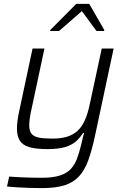

<svg xmlns="http://www.w3.org/2000/svg" viewBox="-20 -759 648 985"><path d="M195 206Q165 206 131.5 205Q98 204 68 202Q38 200 16 198L27 147Q57 149 87 150.5Q117 152 145 152.5Q173 153 194 153Q253 153 288.5 141Q324 129 344 107Q364 85 375 55Q386 25 395 -11Q399 -27 403 -44Q407 -61 411 -77H406Q392 -54 370.5 -34.5Q349 -15 314 -4.5Q279 6 223 6Q164 6 129.5 -4.5Q95 -15 81 -38.5Q67 -62 67 -98Q67 -118 70 -141Q73 -164 79 -191L147 -510H208L144 -210Q137 -180 133.5 -156.5Q130 -133 130 -117Q130 -87 142 -72.5Q154 -58 180 -53Q206 -48 249 -48Q292 -48 323.5 -57.5Q355 -67 377.5 -87.5Q400 -108 415 -141.5Q430 -175 440 -222L502 -510H563L468 -65Q452 10 433.5 61.5Q415 113 386 145Q357 177 311.5 191.5Q266 206 195 206ZM237 -600 238 -605 371 -739H438L515 -605L514 -600H475L400 -702L283 -600Z"/></svg>

Font: Saira Thin Light
Style: Italic
Weight: 300
Italic angle: -12°
Version: Version 1.101